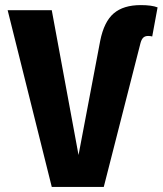

<svg xmlns="http://www.w3.org/2000/svg" viewBox="-20 -733 640 753"><path d="M561 -592Q549 -592 542 -585.5Q535 -579 531 -564L387 0H183L10 -693H183L288 -125L373 -573Q388 -648 426 -680.5Q464 -713 532 -713Q575 -713 598 -704L577 -590Q569 -592 561 -592Z"/></svg>

Font: Fira Mono
Style: Bold
Weight: 700
Monospace: yes
Designer: Carrois Corporate & Edenspiekermann AG
Foundry: Carrois Corporate GbR & Edenspiekermann AG
Version: Version 3.206